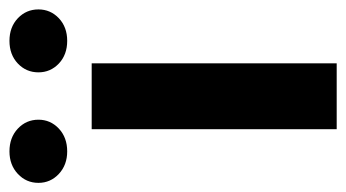

<svg xmlns="http://www.w3.org/2000/svg" viewBox="-236 -560 746 414"><g transform="rotate(-90 137.0 -353.0)"><path d="M207.5 0H65.4V-528.3H207.5ZM255.9 -581.1Q226.1 -581.1 207 -599.1Q188 -617.2 188 -643.1Q188 -669.4 207 -687.5Q226.1 -705.6 255.9 -705.6Q285.6 -705.6 304.7 -687.5Q323.7 -669.4 323.7 -643.1Q323.7 -617.2 304.7 -599.1Q285.6 -581.1 255.9 -581.1ZM17.6 -581.1Q-11.7 -581.1 -31 -599.1Q-50.3 -617.2 -50.3 -643.1Q-50.3 -669.4 -31 -687.5Q-11.7 -705.6 17.6 -705.6Q47.4 -705.6 66.7 -687.5Q85.9 -669.4 85.9 -643.1Q85.9 -617.2 66.7 -599.1Q47.4 -581.1 17.6 -581.1Z"/></g></svg>

Font: Heebo
Style: Bold
Weight: 700
Designer: Oded Ezer
Foundry: Ezer Type House
Version: Version 3.100